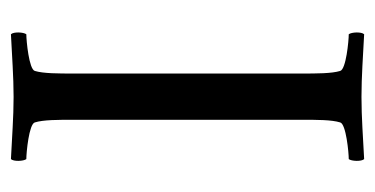

<svg xmlns="http://www.w3.org/2000/svg" viewBox="-188 -498 689 353"><g transform="rotate(90 156.5 -321.5)"><path d="M158.2 -641.6C120.1 -641.6 83 -644.5 43 -646.5C38.1 -641.6 39.1 -623 43 -618.2C54.7 -618.2 107.4 -613.3 110.4 -602.5C115.2 -586.9 115.2 -559.6 115.2 -530.3V-113.3C115.2 -84 115.2 -56.6 110.4 -41C107.4 -30.3 54.7 -25.4 43 -25.4C39.1 -20.5 38.1 -2 43 2.9C83 1 120.1 -2 158.2 -2C196.3 -2 232.4 1 272.5 2.9C277.3 -2 276.4 -20.5 272.5 -25.4C260.7 -25.4 208 -30.3 205.1 -41C200.2 -56.6 200.2 -84 200.2 -113.3V-530.3C200.2 -559.6 200.2 -586.9 205.1 -602.5C208 -613.3 260.7 -618.2 272.5 -618.2C276.4 -623 277.3 -641.6 272.5 -646.5C232.4 -644.5 196.3 -641.6 158.2 -641.6Z"/></g></svg>

Font: Crimson
Style: Roman
Weight: 400
Version: Version 0.2